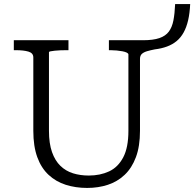

<svg xmlns="http://www.w3.org/2000/svg" viewBox="-20 -908 956 945"><path d="M144 -264V-625Q144 -647 120 -654Q96 -661 59 -661H48V-710H317V-661H308Q294 -661 278.5 -660.5Q263 -660 250 -658.5Q237 -657 229 -655.5Q221 -654 221 -651V-264Q221 -202 236 -159.5Q251 -117 277.5 -91.5Q304 -66 339.5 -55Q375 -44 417 -44Q473 -44 517 -64.5Q561 -85 586.5 -133.5Q612 -182 612 -264V-640Q612 -645 604 -649Q596 -653 583 -655.5Q570 -658 554.5 -659.5Q539 -661 525 -661H516V-710H684Q734 -710 764.5 -720.5Q795 -731 811 -752.5Q827 -774 833.5 -807.5Q840 -841 842 -888H916Q914 -843 906 -808.5Q898 -774 884 -748.5Q870 -723 849.5 -706Q829 -689 802 -679Q775 -669 742 -665Q721 -661 704 -656Q687 -651 678 -642.5Q669 -634 669 -618V-264Q669 -188 649 -134.5Q629 -81 593.5 -47.5Q558 -14 511 1.5Q464 17 409 17Q352 17 303.5 1.5Q255 -14 219 -47.5Q183 -81 163.5 -134.5Q144 -188 144 -264Z"/></svg>

Font: Roboto Serif 20pt Light
Style: Regular
Weight: 300
Version: Version 1.008